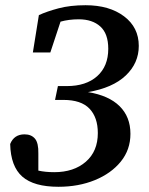

<svg xmlns="http://www.w3.org/2000/svg" viewBox="-20 -699 571 736"><path d="M204 17Q110 17 65.5 -22Q21 -61 19 -147Q34 -184 74 -184Q100 -184 114 -167.5Q128 -151 127 -110V-45Q154 -39 188 -39Q263 -39 309 -79Q355 -119 355 -189Q355 -249 323 -282.5Q291 -316 223 -316H191L202 -369H236Q310 -369 352.5 -407Q395 -445 395 -512Q395 -570 364.5 -597.5Q334 -625 282 -625Q244 -625 212 -616L173 -498H106L129 -641Q159 -655 204 -667Q249 -679 308 -679Q399 -679 455.5 -636.5Q512 -594 512 -523Q512 -457 462 -409.5Q412 -362 317 -346Q397 -333 438.5 -292Q480 -251 480 -186Q480 -125 443 -79.5Q406 -34 343.5 -8.5Q281 17 204 17Z"/></svg>

Font: Source Serif 4 SmText Semibold
Style: Italic
Weight: 600
Italic angle: -12°
Designer: Frank Grießhammer
Foundry: Adobe
Version: Version 4.005;hotconv 1.1.0;makeotfexe 2.6.0